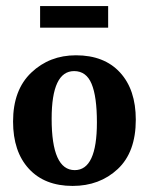

<svg xmlns="http://www.w3.org/2000/svg" viewBox="-20 -604 490 632"><path d="M226 -44Q299 -44 299 -201Q299 -286 281.5 -328Q264 -370 224 -370Q150 -370 150 -213Q150 -44 226 -44ZM23 -204Q23 -308 83 -365Q143 -422 230 -422Q323 -422 375 -365.5Q427 -309 427 -210Q427 -103 367.5 -47.5Q308 8 219 8Q127 8 75 -48.5Q23 -105 23 -204ZM112 -513V-584H336V-513Z"/></svg>

Font: Aikya
Style: Bold
Weight: 700
Designer: Neelakash Kshetrimayum (Latin subset based on Merriweather by Eben Sorkin)
Foundry: Brand New Type
Version: Version 1.00 b005